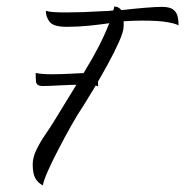

<svg xmlns="http://www.w3.org/2000/svg" viewBox="-20 -555 566 587"><path d="M111 12Q96 4 88 -10Q80 -24 80 -53Q80 -74 91.5 -97.5Q103 -121 118.5 -143.5Q134 -166 145 -184Q192 -261 240 -339Q288 -417 314 -484Q287 -480 253 -476.5Q219 -473 184 -473Q143 -473 131.5 -488.5Q120 -504 120 -522Q129 -519 144.5 -518Q160 -517 182 -517Q205 -517 234.5 -518Q264 -519 298 -521Q303 -521 310.5 -521.5Q318 -522 326 -523Q329 -528 329 -535Q337 -535 342 -532Q347 -529 351 -524Q385 -528 420.5 -531Q456 -534 475 -534Q500 -534 510.5 -525Q521 -516 523.5 -503Q526 -490 526 -477Q520 -482 493 -487Q466 -492 415 -492Q402 -492 388 -491.5Q374 -491 358 -490V-475Q358 -459 344 -427.5Q330 -396 309.5 -358.5Q289 -321 269 -287.5Q249 -254 237 -235Q218 -207 197.5 -170.5Q177 -134 159 -99Q140 -63 126.5 -32.5Q113 -2 111 12ZM280 -291Q274 -294 260.5 -295Q247 -296 230 -296Q199 -296 163.5 -294Q128 -292 111 -292Q91 -292 90 -306Q89 -320 89 -332Q97 -330 110 -329Q123 -328 138 -328Q169 -328 203 -330Q237 -332 259 -332Q276 -332 278 -318Q280 -304 280 -291Z"/></svg>

Font: Birthstone
Style: Regular
Weight: 400
Designer: Robert E. Leuschke
Foundry: Robert E. Leuschke
Version: Version 1.013; ttfautohint (v1.8.3)